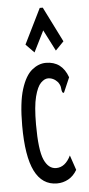

<svg xmlns="http://www.w3.org/2000/svg" viewBox="-52 -719 353 761"><g transform="rotate(-5 125.0 -338.5)"><path d="M144 11Q85 11 55.5 -48Q26 -107 26 -229Q26 -321 42.5 -373.5Q59 -426 85.5 -447.5Q112 -469 141 -469Q205 -469 228 -404L206 -353L202 -344L196 -347Q193 -355 192.5 -365Q192 -375 183 -388Q166 -407 144 -407Q130 -407 115.5 -392.5Q101 -378 91 -339.5Q81 -301 81 -229Q81 -127 98 -88.5Q115 -50 146 -50Q182 -50 204 -95L224 -36Q210 -12 189 -0.5Q168 11 144 11ZM100 -514 67 -548 136 -688H148L218 -548L185 -514L142 -598Z"/></g></svg>

Font: Inconsolata UltraCondensed Medium
Style: Regular
Weight: 500
Width: 1
Monospace: yes
Designer: Raph Levien, Cyreal, Brenton Simpson
Foundry: Raph Levien, Cyreal, Google
Version: Version 3.001; ttfautohint (v1.8.2.53-6de2)